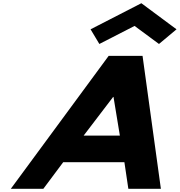

<svg xmlns="http://www.w3.org/2000/svg" viewBox="-20 -1172 1116 1192"><path d="M542.3 -990 596.8 -899 815.4 -1011 967 -899 1075.9 -990 857.6 -1152ZM865 -825H654.5L47.2 0H249.2L372.4 -165H752.3L776.8 0H978.8ZM724.2 -330H499.2L682.3 -570H684.7Z"/></svg>

Font: Hussar
Style: BdSuprExtOblThree
Weight: 700
Foundry: Cannot Into Space Fonts
Version: Version 2.00